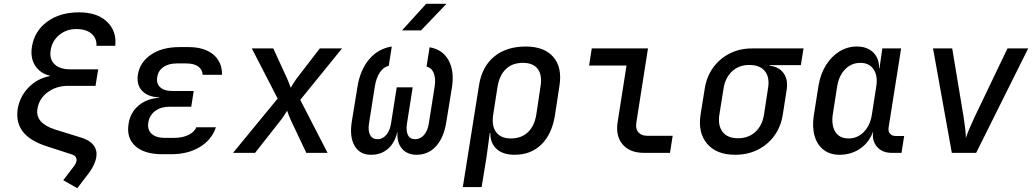

<svg xmlns="http://www.w3.org/2000/svg" viewBox="-20 -805 5440 1011"><path d="M382 -652Q329 -652 291.5 -620.5Q254 -589 247 -541Q239 -494 267 -467Q295 -440 348 -440H497L483 -353H339Q276 -353 230.5 -319Q185 -285 177 -231Q165 -157 270 -123L409 -80Q454 -66 473.5 -39Q493 -12 487 23Q479 68 439 118L387 186L313 144L368 72Q380 56 383 42Q386 16 355 7L228 -34Q138 -63 100.5 -111.5Q63 -160 73 -230Q84 -297 130.5 -344.5Q177 -392 241 -404V-407Q191 -419 165 -459.5Q139 -500 148 -558Q161 -641 228 -690.5Q295 -740 396 -740Q492 -740 543.5 -690.5Q595 -641 587 -564H488Q490 -603 462 -627.5Q434 -652 382 -652Z M882 7H834Q740 7 692.5 -36Q645 -79 657 -153Q666 -212 709.5 -249Q753 -286 818 -290V-292Q758 -295 728 -327Q698 -359 706 -412Q717 -478 775.5 -517.5Q834 -557 924 -557H973Q1056 -557 1103 -518Q1150 -479 1149 -411H1047Q1046 -439 1023.5 -455Q1001 -471 960 -471H911Q868 -471 840.5 -452Q813 -433 808 -399Q802 -366 823 -346Q844 -326 885 -326H1000L987 -243H873Q827 -243 797 -220.5Q767 -198 761 -160Q755 -122 778.5 -100.5Q802 -79 848 -79H896Q940 -79 971.5 -94Q1003 -109 1014 -135H1117Q1095 -69 1032.5 -31Q970 7 882 7Z M1207 0 1442 -286 1306 -550H1419L1493 -389Q1498 -377 1503 -364Q1508 -351 1511 -343Q1515 -351 1523.5 -364Q1532 -377 1540 -389L1664 -550H1781L1561 -279L1705 0H1593L1511 -173Q1506 -184 1500.5 -198.5Q1495 -213 1492 -222Q1486 -213 1477 -198.5Q1468 -184 1459 -173L1323 0Z M1934 10Q1875 10 1847.5 -36.5Q1820 -83 1832 -162L1862 -346Q1876 -436 1923.5 -492.5Q1971 -549 2043 -560L2027 -458Q2000 -453 1980.5 -424Q1961 -395 1954 -351L1923 -155Q1917 -116 1929 -94Q1941 -72 1968 -72Q1994 -72 2013.5 -94Q2033 -116 2039 -155L2069 -345H2153L2123 -155Q2117 -116 2128 -94Q2139 -72 2166 -72Q2193 -72 2212.5 -94Q2232 -116 2238 -155L2269 -351Q2275 -392 2264 -420Q2253 -448 2226 -454L2242 -556Q2310 -545 2341.5 -488.5Q2373 -432 2360 -346L2330 -162Q2317 -80 2276 -35Q2235 10 2174 10Q2124 10 2096.5 -22.5Q2069 -55 2073 -110H2072Q2059 -53 2023 -21.5Q1987 10 1934 10ZM2097 -645 2224 -785H2331L2197 -645Z M2417 180 2502 -354Q2517 -453 2581.5 -506.5Q2646 -560 2748 -560Q2846 -560 2893.5 -505Q2941 -450 2926 -354L2902 -197Q2886 -98 2830.5 -44Q2775 10 2690 10Q2628 10 2594.5 -21Q2561 -52 2562 -105H2559L2542 21L2516 180ZM2670 -76Q2725 -76 2759.5 -108.5Q2794 -141 2804 -202L2826 -349Q2836 -409 2812 -441.5Q2788 -474 2733 -474Q2678 -474 2644 -441.5Q2610 -409 2600 -349L2577 -202Q2568 -142 2592.5 -109Q2617 -76 2670 -76Z M3372 0Q3297 0 3259 -44Q3221 -88 3232 -161L3279 -460H3082L3096 -550H3392L3331 -161Q3325 -128 3341 -109Q3357 -90 3388 -90H3522L3508 0Z M3851 10Q3753 10 3703.5 -48Q3654 -106 3669 -202L3691 -339Q3701 -402 3735.5 -449.5Q3770 -497 3822.5 -523.5Q3875 -550 3940 -550H4211L4197 -462H4033V-459Q4083 -453 4107 -418.5Q4131 -384 4122 -330L4102 -202Q4092 -138 4057.5 -90.5Q4023 -43 3970 -16.5Q3917 10 3851 10ZM3866 -77Q3921 -77 3957.5 -110.5Q3994 -144 4003 -202L4024 -339Q4034 -398 4007.5 -430.5Q3981 -463 3926 -463Q3871 -463 3835 -429.5Q3799 -396 3790 -339L3768 -202Q3759 -144 3785 -110.5Q3811 -77 3866 -77Z M4400 10Q4351 10 4317 -16Q4283 -42 4269.5 -88.5Q4256 -135 4265 -196L4290 -354Q4300 -415 4329 -461.5Q4358 -508 4400 -534Q4442 -560 4491 -560Q4547 -560 4578.5 -528.5Q4610 -497 4609 -445H4611L4626 -550H4725L4659 -133Q4656 -113 4666.5 -101Q4677 -89 4696 -89H4741L4727 0H4677Q4625 0 4597.5 -32.5Q4570 -65 4578 -115Q4559 -58 4511.5 -24Q4464 10 4400 10ZM4448 -76Q4495 -76 4528.5 -110Q4562 -144 4571 -202L4594 -349Q4603 -406 4580 -440Q4557 -474 4511 -474Q4463 -474 4430 -440Q4397 -406 4388 -349L4365 -202Q4357 -144 4379 -110Q4401 -76 4448 -76Z M4992 0 4893 -550H4994L5054 -189Q5059 -157 5062.5 -126.5Q5066 -96 5066 -78Q5071 -96 5084 -126.5Q5097 -157 5112 -189L5285 -550H5394L5120 0Z"/></svg>

Font: JetBrains Mono NL Medium
Style: Italic
Weight: 500
Italic angle: -9°
Monospace: yes
Designer: Philipp Nurullin, Konstantin Bulenkov
Foundry: JetBrains
Version: Version 2.305; ttfautohint (v1.8.4.7-5d5b)